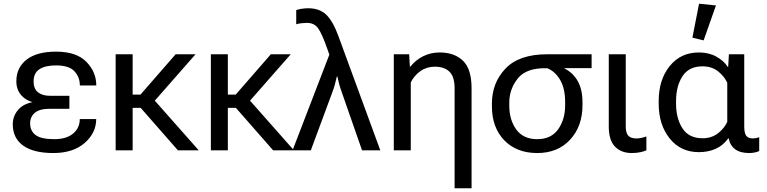

<svg xmlns="http://www.w3.org/2000/svg" viewBox="-20 -804 4105 1027"><path d="M265.1 14.6Q159.7 14.6 104 -25.1Q48.3 -64.9 48.3 -139.6Q48.3 -185.5 80.8 -220.7Q113.3 -255.9 183.6 -261.7V-251Q127.9 -259.3 97.7 -290.3Q67.4 -321.3 67.4 -369.1Q67.4 -442.4 122.3 -485.1Q177.2 -527.8 279.8 -527.8Q388.7 -527.8 441.9 -473.4Q495.1 -418.9 495.1 -346.7H407.2Q407.2 -391.1 378.4 -422.6Q349.6 -454.1 279.8 -454.1Q220.7 -454.1 190.2 -433.3Q159.7 -412.6 159.7 -368.7Q159.7 -329.1 183.3 -310.3Q207 -291.5 248.5 -291.5H351.1V-222.2H248.5Q190.4 -222.2 165.8 -200.2Q141.1 -178.2 141.1 -144.5Q141.1 -103.5 170.7 -81.5Q200.2 -59.6 270 -59.6Q335.4 -59.6 371.1 -89.6Q406.7 -119.6 406.7 -167H494.6Q494.6 -93.3 432.9 -39.3Q371.1 14.6 265.1 14.6Z M598.6 0V-513.7H689.5V-297.9H731.4L919.4 -513.7H1025.9L808.1 -265.6L1043 0H931.6L732.4 -227.1H689.5V0Z M1107.9 0V-513.7H1198.7V-297.9H1240.7L1428.7 -513.7H1535.2L1317.4 -265.6L1552.2 0H1440.9L1241.7 -227.1H1198.7V0Z M1544.9 0 1741.7 -511.7 1731 -542Q1702.6 -623.5 1681.6 -652.6Q1660.6 -681.6 1622.6 -681.6Q1609.9 -681.6 1593.5 -679.9Q1577.1 -678.2 1564.5 -674.3V-750Q1578.1 -754.9 1595 -757.3Q1611.8 -759.8 1628.9 -759.8Q1689.5 -759.8 1725.3 -725.1Q1761.2 -690.4 1790 -611.3L2014.2 0H1916.5L1808.1 -311Q1798.3 -338.4 1794.4 -354Q1790.5 -369.6 1784.7 -394.5H1781.7Q1776.4 -370.6 1771 -351.1Q1765.6 -331.5 1757.8 -311L1642.6 0Z M2411.6 203.1V-332.5Q2411.6 -394 2384 -420.7Q2356.4 -447.3 2305.7 -447.3Q2262.2 -447.3 2229 -423.8Q2195.8 -400.4 2177.2 -363.3V0H2086.4V-513.7H2168.5L2172.4 -447.8H2175.3Q2203.1 -482.9 2243.4 -503.2Q2283.7 -523.4 2332.5 -523.4Q2410.2 -523.4 2456.3 -479.2Q2502.4 -435.1 2502.4 -331.5V203.1Z M2853.5 14.6Q2743.2 14.6 2677.2 -53.7Q2611.3 -122.1 2611.3 -234.9V-250Q2611.3 -361.3 2684.1 -437.5Q2756.8 -513.7 2906.7 -513.7H3144.5V-439.5H2982.9V-445.8Q3038.1 -422.9 3066.9 -376.2Q3095.7 -329.6 3095.7 -256.8V-241.7Q3095.7 -128.9 3029.8 -57.1Q2963.9 14.6 2853.5 14.6ZM2853.5 -59.6Q2927.7 -59.6 2965.3 -112.1Q3002.9 -164.6 3002.9 -241.7V-256.8Q3002.9 -331.1 2976.1 -376.7Q2949.2 -422.4 2907.2 -439Q2796.4 -442.4 2750.2 -385Q2704.1 -327.6 2704.1 -254.9V-239.7Q2704.1 -162.6 2741.7 -111.1Q2779.3 -59.6 2853.5 -59.6Z M3359.4 14.6Q3303.2 14.6 3269.8 -19.5Q3236.3 -53.7 3236.3 -127V-513.7H3327.1V-127Q3327.1 -92.8 3340.8 -78.1Q3354.5 -63.5 3383.8 -63.5Q3397.5 -63.5 3410.6 -66.4Q3423.8 -69.3 3437.5 -74.2V0Q3424.8 5.9 3404.3 10.3Q3383.8 14.6 3359.4 14.6Z M3718.3 9.8Q3620.6 9.8 3562 -63.5Q3503.4 -136.7 3503.4 -249V-264.6Q3503.4 -377 3562 -450.2Q3620.6 -523.4 3718.3 -523.4Q3772 -523.4 3812.5 -500.7Q3853 -478 3872.1 -446.8H3875L3878.9 -513.7H3960.9V-127.9Q3960.9 -91.3 3971.9 -77.4Q3982.9 -63.5 4007.3 -63.5Q4014.6 -63.5 4023.7 -65.2Q4032.7 -66.9 4041 -70.3V3.9Q4031.7 8.3 4017.8 11.5Q4003.9 14.6 3987.3 14.6Q3939.9 14.6 3912.4 -5.6Q3884.8 -25.9 3877.9 -63.5H3875Q3848.1 -25.9 3808.3 -8.1Q3768.6 9.8 3718.3 9.8ZM3737.8 -64.5Q3786.6 -64.5 3820.8 -91.3Q3855 -118.2 3870.1 -152.3V-361.3Q3854 -396.5 3820.3 -422.9Q3786.6 -449.2 3737.8 -449.2Q3664.6 -449.2 3630.4 -396Q3596.2 -342.8 3596.2 -264.6V-249Q3596.2 -170.9 3630.4 -117.7Q3664.6 -64.5 3737.8 -64.5ZM3743.7 -587.9 3683.6 -602.5 3719.2 -784.2 3809.6 -774.9Z"/></svg>

Font: RobotoFlex
Style: Regular
Weight: 400
Designer: Berlow after Robertson
Foundry: Google
Version: Version 2.136